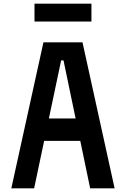

<svg xmlns="http://www.w3.org/2000/svg" viewBox="-20 -1032 690 1052"><path d="M42 0 218 -800H432L608 0H474L328 -701H315L167 0ZM161 -260V-383H488V-260ZM169 -914V-1012H481V-914Z"/></svg>

Font: Martian Mono SemiCondensed Medium
Style: Regular
Weight: 500
Width: 4
Designer: Roman Shamin
Foundry: Evil Martians
Version: Version 1.000